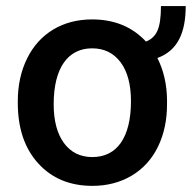

<svg xmlns="http://www.w3.org/2000/svg" viewBox="-20 -602 631 632"><path d="M38.6 -263.2C38.6 -179.7 61 -113.3 106 -64C150.9 -14.6 210.4 9.8 284.2 9.8C332.5 9.8 376 -1.5 413.6 -23.9C451.2 -46.4 480 -78.1 500 -119.1C520 -160.2 529.8 -206.5 529.8 -258.8V-272.9C529.3 -324.2 518.6 -370.6 498 -411.1C564.9 -435.1 591.3 -494.6 591.3 -582H509.8C509.8 -544.9 505.9 -517.6 498 -500.5C490.2 -483.4 477.5 -471.7 460.4 -465.3C415.5 -513.7 356.4 -538.1 283.2 -538.1C234.9 -538.1 192.4 -526.9 155.3 -504.9C118.2 -482.4 89.4 -450.7 69.3 -409.7C48.8 -368.2 38.6 -321.3 38.6 -269ZM156.7 -258.8C156.7 -381.3 205.6 -442.9 283.2 -442.9C322.8 -442.9 354 -427.7 377 -397C399.9 -366.2 411.1 -323.2 411.1 -269C411.1 -148.4 364.3 -85 284.2 -85C244.1 -85 212.9 -100.6 190.4 -131.3C168 -162.1 156.7 -204.6 156.7 -258.8Z"/></svg>

Font: Roboto Medium
Style: Regular
Weight: 500
Designer: Google
Version: Version 2.137; 2017